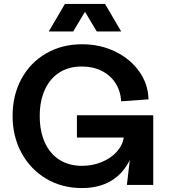

<svg xmlns="http://www.w3.org/2000/svg" viewBox="-20 -940 864 976"><path d="M44 -351Q44 -456 89 -539Q134 -622 214.5 -668.5Q295 -715 397 -715Q489 -715 565.5 -678Q642 -641 687.5 -577Q733 -513 735 -435L596 -425Q593 -477 567 -517.5Q541 -558 496.5 -580Q452 -602 396 -602Q330 -602 282 -571.5Q234 -541 208 -484Q182 -427 182 -350Q182 -273 208 -215.5Q234 -158 282.5 -127.5Q331 -97 397 -97Q450 -97 496.5 -116Q543 -135 573 -168Q603 -201 609 -241H371V-354H759V0H625L659 -291L679 -301Q675 -199 640.5 -128Q606 -57 544.5 -20.5Q483 16 396 16Q295 16 215 -31.5Q135 -79 89.5 -162.5Q44 -246 44 -351ZM310 -920H514L596 -780H472L412 -880L352 -780H228Z"/></svg>

Font: Uncut Sans Variable
Style: Regular
Weight: 400
Designer: Kasper Nordkvist
Foundry: UNCUT.wtf
Version: Version 1.304;Glyphs 3.2 (3246)